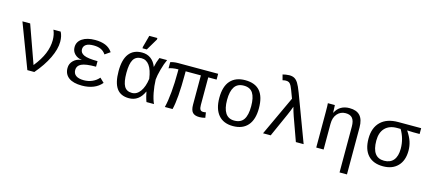

<svg xmlns="http://www.w3.org/2000/svg" viewBox="-66 -1375 4933 2212"><g transform="rotate(15 2400.5 -268.5)"><path d="M526.4 -413.1Q526.4 -325.7 474.6 -217.8Q422.9 -109.9 328.1 0H245.1L44.9 -528.3H137.2L298.8 -75.2Q371.6 -165.5 405 -247.3Q438.5 -329.1 438.5 -408.7Q438.5 -474.6 414.6 -528.3H501Q526.4 -481 526.4 -413.1Z M903.3 -55.7Q956.1 -55.7 1002.7 -76.2Q1049.3 -96.7 1080.6 -134.3L1131.8 -85.4Q1092.8 -38.1 1033 -14.2Q973.1 9.8 897.5 9.8Q793 9.8 739.3 -30.3Q685.5 -70.3 685.5 -144Q685.5 -196.8 723.4 -233.4Q761.2 -270 819.3 -275.4V-276.4Q767.1 -282.7 734.4 -315.9Q701.7 -349.1 701.7 -397Q701.7 -461.9 758.3 -500Q814.9 -538.1 910.6 -538.1Q982.9 -538.1 1034.4 -517.1Q1085.9 -496.1 1118.7 -447.8L1056.2 -404.8Q1033.2 -439.5 997.8 -456.1Q962.4 -472.7 911.1 -472.7Q848.6 -472.7 819.6 -451.9Q790.5 -431.2 790.5 -395Q790.5 -352.1 837.2 -330.6Q883.8 -309.1 999.5 -309.1V-243.2Q874.5 -243.2 825.7 -219Q776.9 -194.8 776.9 -145.5Q776.9 -101.1 809.1 -78.4Q841.3 -55.7 903.3 -55.7Z M1632.8 -115.7Q1576.7 9.8 1457.5 9.8Q1357.4 9.8 1310.3 -57.6Q1263.2 -125 1263.2 -261.7Q1263.2 -400.4 1316.2 -469.2Q1369.1 -538.1 1471.2 -538.1Q1532.7 -538.1 1576.4 -505.4Q1620.1 -472.7 1642.1 -413.6H1643.1Q1654.3 -471.7 1678.7 -528.3H1770.5Q1746.1 -476.6 1725.6 -401.6Q1705.1 -326.7 1701.2 -278.8Q1703.6 -200.7 1718 -125.5Q1732.4 -50.3 1755.4 0H1666Q1654.3 -29.8 1645.8 -64.7Q1637.2 -99.6 1634.8 -115.7ZM1355.5 -264.6Q1355.5 -156.2 1383.3 -107.2Q1411.1 -58.1 1475.6 -58.1Q1534.2 -58.1 1574.5 -114.5Q1614.7 -170.9 1627.4 -266.6Q1613.3 -369.6 1576.2 -421.4Q1539.1 -473.1 1481 -473.1Q1414.6 -473.1 1385 -424.1Q1355.5 -375 1355.5 -264.6ZM1461.4 -586.4V-602.5L1500 -745.1H1596.2V-727.1L1512.7 -586.4Z M2279.8 -459V-129.9Q2279.8 -92.8 2290 -75.9Q2300.3 -59.1 2325.7 -59.1Q2340.8 -59.1 2357.9 -63L2367.7 0Q2330.1 9.8 2297.9 9.8Q2241.7 9.8 2216.8 -17.8Q2191.9 -45.4 2191.9 -110.8V-459H2010.3V-423.8Q2010.3 -129.4 1977.1 0H1885.3Q1904.3 -75.7 1914.3 -187Q1924.3 -298.3 1924.3 -419.9V-459Q1885.3 -459 1853.5 -453.1Q1821.8 -447.3 1811 -440.9V-514.2Q1822.8 -520 1848.9 -524.2Q1875 -528.3 1900.4 -528.3H2379.4V-459Z M2936 -264.6Q2936 -131.3 2874.8 -60.8Q2813.5 9.8 2697.8 9.8Q2584.5 9.8 2524.2 -61.5Q2463.9 -132.8 2463.9 -264.6Q2463.9 -400.9 2525.6 -469.5Q2587.4 -538.1 2700.7 -538.1Q2819.8 -538.1 2877.9 -470.2Q2936 -402.3 2936 -264.6ZM2843.8 -264.6Q2843.8 -369.6 2810.3 -421.4Q2776.9 -473.1 2702.1 -473.1Q2626.5 -473.1 2591.3 -420.4Q2556.2 -367.7 2556.2 -264.6Q2556.2 -162.1 2591.3 -108.6Q2626.5 -55.2 2696.8 -55.2Q2774.4 -55.2 2809.1 -107.4Q2843.8 -159.7 2843.8 -264.6Z M3275.4 -471.2Q3233.4 -586.4 3220.5 -610.8Q3207.5 -635.3 3193.4 -644.8Q3179.2 -654.3 3154.8 -654.3Q3140.1 -654.3 3115.2 -648.4L3098.1 -712.9Q3111.3 -716.8 3135.3 -720.7Q3159.2 -724.6 3176.8 -724.6Q3213.4 -724.6 3237.8 -710.9Q3262.2 -697.3 3282.7 -665.3Q3303.2 -633.3 3332 -557.1L3540.5 0H3447.8L3346.7 -281.7Q3341.8 -294.9 3330.3 -331.8Q3318.8 -368.7 3314.9 -386.2Q3300.3 -342.3 3272.9 -280.8L3147.5 0H3056.2Z M4024.4 207.5V-339.4Q4024.4 -405.8 3998.8 -438Q3973.1 -470.2 3917 -470.2Q3856.4 -470.2 3817.6 -426Q3778.8 -381.8 3778.8 -306.2V0H3690.9V-415.5Q3690.9 -507.8 3688 -528.3H3771Q3771.5 -525.9 3772 -515.1Q3772.5 -504.4 3773.2 -490.5Q3773.9 -476.6 3774.9 -438H3776.4Q3827.6 -538.1 3945.3 -538.1Q4029.8 -538.1 4071.3 -492.4Q4112.8 -446.8 4112.8 -352.1V207.5Z M4727.1 -239.7Q4727.1 -122.1 4663.3 -56.2Q4599.6 9.8 4487.8 9.8Q4370.6 9.8 4308.1 -58.8Q4245.6 -127.4 4245.6 -255.9Q4245.6 -385.3 4318.8 -456.8Q4392.1 -528.3 4527.8 -528.3H4800.8V-459H4725.1L4652.8 -461.9V-460Q4693.8 -398.4 4710.4 -346.9Q4727.1 -295.4 4727.1 -239.7ZM4634.8 -238.3Q4634.8 -357.4 4574.2 -459H4530.8Q4439.9 -459 4389.2 -406.5Q4338.4 -354 4338.4 -256.8Q4338.4 -55.2 4483.9 -55.2Q4557.6 -55.2 4596.2 -102.3Q4634.8 -149.4 4634.8 -238.3Z"/></g></svg>

Font: Courier New
Style: Regular
Weight: 400
Designer: Steve Matteson
Foundry: Ascender Corporation
Version: Version 2.00.3